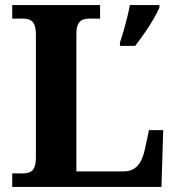

<svg xmlns="http://www.w3.org/2000/svg" viewBox="-20 -734 694 754"><path d="M28 0V-53H70Q84.6 -53 96.3 -57.5Q108 -62 114.5 -76Q121 -90 121 -118V-596Q121 -624.9 114.3 -638.4Q107.6 -652 96.3 -656.5Q85 -661 70 -661H28V-714H373V-661H331Q317.3 -661 305.8 -657Q294.3 -652.9 287.2 -639.9Q280 -626.9 280 -600V-61H466Q489 -61 505.5 -71Q522 -81 532.5 -100.5Q543 -120 549 -148L565 -223H621L614 0ZM451 -567Q458 -587 465.5 -613Q473 -639 479.5 -665.5Q486 -692 490 -714H606V-704Q597 -683 581 -656Q565 -629 546.5 -602.5Q528 -576 511 -554H451Z"/></svg>

Font: Noto Serif Armenian
Style: Regular
Weight: 400
Designer: Monotype Design Team
Foundry: Monotype Imaging Inc.
Version: Version 2.007